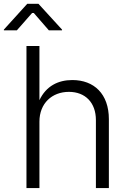

<svg xmlns="http://www.w3.org/2000/svg" viewBox="-52 -963 661 983"><path d="M149.9 -340.3C149.9 -434.1 214.4 -492.7 300.8 -492.7C384.8 -492.7 439 -437.5 439 -348.1V0H505.4V-353C505.4 -482.4 429.2 -553.2 318.4 -553.2C245.6 -553.2 184.1 -522.5 149.9 -450.2V-727.5H83.5V0H149.9ZM34.2 -807.6 116.7 -901.4 198.2 -807.6H265.6V-811.5L145 -943.4H87.4L-32.2 -811.5V-807.6Z"/></svg>

Font: Raveo Light
Style: Regular
Weight: 300
Designer: Jakub Foglar, Rasmus Andersson (Inter)
Foundry: Jakubfoglar.com
Version: Version 1.100;Glyphs 3.2.3 (3260)